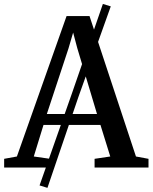

<svg xmlns="http://www.w3.org/2000/svg" viewBox="-34 -828 754 949"><path d="M161.5 88.5 320.5 -363.5 474.5 -808.5 513.5 -796.5 354 -350 200.5 100.5ZM49.5 -54.5 295 -748.5H408.5L638 -54.5L700 -43V0H433.5V-43L511 -54.5L462.5 -210.5H181L133 -54.5L214 -43V0H-13.5V-43ZM445.5 -264.5 348 -590 327.5 -667 304.5 -588.5 197.5 -264.5Z"/></svg>

Font: Merriweather 48pt Medium
Style: Regular
Weight: 500
Version: Version 2.100